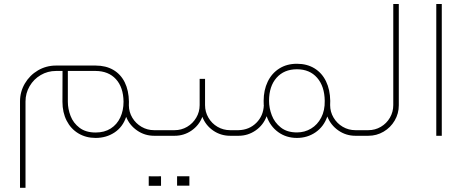

<svg xmlns="http://www.w3.org/2000/svg" viewBox="-20 -669 2289 946"><path d="M765.6 -27.6H739.4Q705.9 -27.6 677.4 -44.1Q648.9 -60.7 632.1 -88.7Q615.3 -116.7 614.9 -149.8Q615.3 -155.8 615.3 -167.7Q614.4 -223.3 594.7 -263.3Q574.9 -303.3 538.1 -324.7Q501.4 -346 451.3 -346H256Q207.7 -346 167 -322.2Q126.4 -298.3 102.5 -257.6Q78.6 -216.9 78.6 -169.1V256.4H105.7V-169.1Q105.7 -209.6 125.9 -244.3Q146.1 -279 180.6 -299.2Q215.1 -319.4 256 -319.4H288.1Q287.7 -256 287.7 -167.7Q287.7 -114.9 308.4 -74.4Q329 -34 366.3 -11.7Q403.5 10.6 451.3 10.6Q503.7 10.6 544.3 -16.3Q585 -43.2 601.6 -93.3Q618.1 -51.9 655.6 -26Q693 0 739.4 0H765.6ZM588.7 -167.7Q588.7 -124.5 572.6 -90.1Q556.5 -55.6 525.5 -35.8Q494.5 -16.1 451.3 -16.1Q402.6 -16.1 371.8 -39.5Q341 -63 327.7 -97.7Q314.3 -132.4 314.3 -167.7V-319.4H451.3Q514.7 -318.9 551.2 -279Q587.8 -239 588.7 -167.7Z M765.6 0H840.1Q886.5 0 923.7 -25.7Q960.9 -51.5 977 -93.3Q993.1 -51.5 1030.3 -25.7Q1067.6 0 1114 0H1128.7V-27.6H1114Q1080.4 -27.6 1051.9 -44.1Q1023.4 -60.7 1006.9 -89.2Q990.3 -117.6 990.3 -151.2V-280.3H963.7V-151.2Q963.7 -117.6 946.9 -89.2Q930.1 -60.7 901.9 -44.1Q873.6 -27.6 840.1 -27.6H765.6Q748.2 -26.2 741.3 -20Q734.4 -13.8 741.3 -7.6Q748.2 -1.4 765.6 0ZM773.4 246.3Q773.4 232.1 773.4 222.9Q773.4 213.2 773.4 199.4Q759.2 199.9 750.5 199.9Q741.7 199.9 732.1 199.9Q724.7 199.4 712.8 199.4Q712.8 213.2 712.8 222.9Q712.8 232.1 712.8 246.3Q712.8 246.3 733.5 246.3Q733.5 246.3 741.3 246.3Q741.3 246.3 753.7 246.3Q753.7 246.3 773.4 246.3ZM913.1 245.9Q913.1 231.6 913.1 222.4Q913.1 213.2 913.1 199.4Q898.9 199.4 890.2 199.4Q881.4 199.4 871.8 199.4Q864.4 199.4 852.5 199.4Q852.5 213.2 852.5 222.4Q852.5 231.6 852.5 245.9Q852.5 245.9 863.7 245.9Q875 245.9 893.4 245.9Q893.4 245.9 913.1 245.9Z M1443 -16.5Q1394.3 -16.5 1363.5 -40.9Q1332.7 -65.3 1319.2 -100.9Q1305.6 -136.5 1305.6 -172.3Q1305.6 -244 1342.6 -285.8Q1379.6 -327.7 1443 -327.7Q1506 -327.7 1542.5 -285.8Q1579 -244 1580 -172.3Q1580.9 -124.5 1562.5 -89.4Q1544.1 -54.2 1512.6 -35.4Q1481.2 -16.5 1443 -16.5ZM1606.6 -151.2Q1607.1 -158.1 1607.1 -171.9Q1606.2 -227.5 1586.2 -268.6Q1566.2 -309.7 1529.4 -332.3Q1492.6 -354.8 1443 -354.8Q1392.9 -354.8 1355.9 -331.3Q1318.9 -307.9 1298.9 -266.3Q1279 -224.7 1279 -171.9Q1279 -165.4 1279.4 -152.1Q1279.4 -151.7 1279.9 -151.2Q1278 -98.8 1243.1 -63.9Q1208.2 -29 1155.3 -27.6H1128.7Q1111.7 -26.2 1105 -20Q1098.3 -13.8 1105 -7.6Q1111.7 -1.4 1128.7 0H1155.3Q1201.7 0 1239.7 -26.4Q1277.6 -52.8 1293.7 -96.5Q1311.1 -46.9 1350.6 -18.2Q1390.2 10.6 1443 10.6Q1494.5 10.6 1534.9 -17.2Q1575.4 -45 1592.8 -95.1Q1609.4 -52.4 1647.1 -26.2Q1684.7 0 1731.2 0H1756.9V-27.6H1731.2Q1697.2 -27.6 1668.7 -44.3Q1640.2 -61.1 1623.4 -89.6Q1606.6 -118.1 1606.6 -151.2Z M1756.4 0H1794.6Q1835.5 0 1869.9 -20.2Q1904.4 -40.4 1924.6 -74.9Q1944.9 -109.4 1944.9 -150.3V-649.4H1917.7V-151.2Q1917.7 -117.6 1901.2 -89.2Q1884.7 -60.7 1856.4 -44.1Q1828.1 -27.6 1794.6 -27.6H1756.4Q1739 -26.2 1732.1 -20Q1725.2 -13.8 1732.1 -7.6Q1739 -1.4 1756.4 0Z M2129.6 0H2156.7V-649.4H2129.6Z"/></svg>

Font: Arad-FD-VF Thin
Style: Regular
Weight: 100
Designer: Mohammad Darvishi
Version: Version 1.010;September 21, 2024;FontCreator 15.0.0.2992 64-